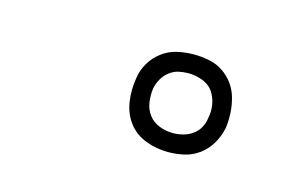

<svg xmlns="http://www.w3.org/2000/svg" viewBox="-41 -840 581 363"><g transform="rotate(15 250.0 -658.5)"><path d="M303 -563Q280 -563 259 -571Q238 -579 225 -596Q212 -613 208.5 -636Q205 -659 209 -682Q211 -698 219.5 -712.5Q228 -727 241.5 -737Q255 -747 271 -750.5Q287 -754 303 -754Q318 -754 333 -751Q348 -748 360 -740Q372 -732 380.5 -720.5Q389 -709 393 -695Q397 -681 398 -666Q399 -651 397 -636Q394 -620 385.5 -605Q377 -590 363.5 -580Q350 -570 334.5 -566.5Q319 -563 303 -563ZM303 -600Q312 -600 322 -602.5Q332 -605 340.5 -611Q349 -617 354 -626Q359 -635 360 -645Q363 -658 360.5 -672Q358 -686 350.5 -696.5Q343 -707 329.5 -712Q316 -717 302 -717Q293 -717 283.5 -715Q274 -713 265.5 -706.5Q257 -700 252 -691Q247 -682 245 -673Q243 -659 245 -645Q247 -631 255 -620.5Q263 -610 276 -605Q289 -600 303 -600Z"/></g></svg>

Font: Iosevka Extralight
Style: Italic
Weight: 200
Italic angle: -9°
Monospace: yes
Designer: Belleve Invis
Foundry: Belleve Invis
Version: Version 32.5.0; ttfautohint (v1.8.4)